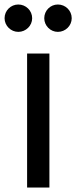

<svg xmlns="http://www.w3.org/2000/svg" viewBox="-33 -833 338 853"><path d="M48.3 -691.4C82 -691.4 109.9 -718.8 109.9 -752C109.9 -786.1 82 -813 48.3 -813C15.1 -813 -12.7 -786.1 -12.7 -752C-12.7 -718.8 15.1 -691.4 48.3 -691.4ZM224.1 -691.4C257.8 -691.4 285.6 -718.8 285.6 -752C285.6 -786.1 257.8 -813 224.1 -813C190.9 -813 163.6 -786.1 163.6 -752C163.6 -718.8 190.9 -691.4 224.1 -691.4ZM87.4 0H186.5V-595.2H87.4Z"/></svg>

Font: Now SemiBold
Style: Regular
Weight: 600
Designer: Alfredo Marco Pradil
Foundry: Alfredo Marco Pradil
Version: Version 1.200;hotconv 1.0.109;makeotfexe 2.5.65596